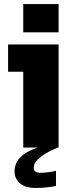

<svg xmlns="http://www.w3.org/2000/svg" viewBox="-20 -730 360 950"><path d="M20 0ZM270 -510V0H95V-375H20V-510ZM95 -710H270V-570H95ZM257 190Q210 200 157 200Q104 200 78 176.5Q52 153 52 118Q52 62 109 26Q135 10 167 0H267Q202 25 166 60Q147 77 147 101Q147 125 180.5 125Q214 125 257 115Z"/></svg>

Font: Russo One
Style: Regular
Weight: 400
Designer: Jovanny lemonad
Foundry: Jovanny Lemonad
Version: Version 1.001